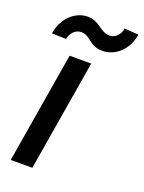

<svg xmlns="http://www.w3.org/2000/svg" viewBox="-142 -818 667 887"><g transform="rotate(20 191.0 -375.0)"><path d="M74.9 -612.6C80.6 -643.5 103.3 -666.5 129.6 -666.5C180 -666.5 183.6 -618.3 250.4 -618.3C312.9 -618.6 369.3 -666.5 382.1 -745.7L312.9 -750.4C308.6 -719.5 285.2 -696 258.2 -696C210.6 -696 193.5 -744 135.7 -744C73.5 -744 17 -693.2 4.6 -614.7ZM25.9 0H132.1L223 -545.5H116.8Z"/></g></svg>

Font: TID UI Medium
Style: Italic
Weight: 500
Italic angle: -9.39999°
Designer: The TID Project Authors
Foundry: Bakken & Bæck
Version: Version 1.001;hotconv 1.0.109;makeotfexe 2.5.65596